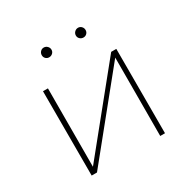

<svg xmlns="http://www.w3.org/2000/svg" viewBox="-146 -772 894 907"><g transform="rotate(-30 301.0 -318.5)"><path d="M181 -610Q181 -621 188.5 -629Q196 -637 207 -637Q218 -637 226 -629Q234 -621 234 -610Q234 -599 226 -591.5Q218 -584 207 -584Q196 -584 188.5 -591.5Q181 -599 181 -610ZM367 -610Q367 -621 375 -629Q383 -637 394 -637Q405 -637 412.5 -629Q420 -621 420 -610Q420 -599 412.5 -591.5Q405 -584 394 -584Q383 -584 375 -591.5Q367 -599 367 -610ZM501 0H475L476 -427L130 0H101V-460H128L127 -33L473 -460H501Z"/></g></svg>

Font: Ysabeau SC Extralight
Style: Regular
Weight: 200
Designer: Christian Thalmann (Catharsis Fonts)
Version: Version 0.003